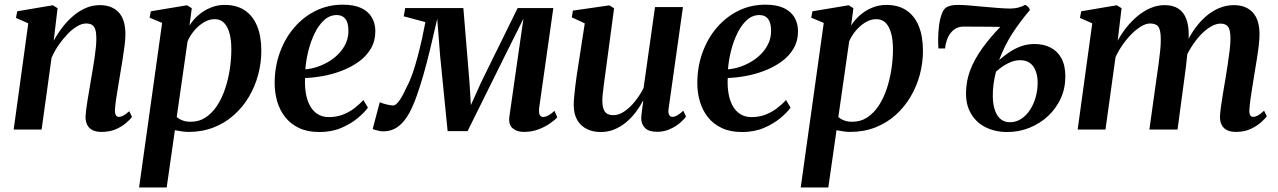

<svg xmlns="http://www.w3.org/2000/svg" viewBox="-20 -568 5606 842"><path d="M215.5 -389.5Q232.5 -420.5 254 -448.5Q275.5 -476.5 301.5 -498.5Q327.5 -520.5 356.5 -533Q385.5 -545.5 417.5 -545.5Q470.5 -545.5 500.2 -514.2Q530 -483 530 -417Q530 -396.5 526.2 -366.8Q522.5 -337 517.2 -304.8Q512 -272.5 507 -243Q503 -216.5 497.8 -187Q492.5 -157.5 488.8 -130.8Q485 -104 484 -85.5Q484 -68.5 488.8 -62Q493.5 -55.5 501 -55.5Q510 -55.5 521.2 -61.2Q532.5 -67 547 -80.5L559 -55Q551.5 -45 533.5 -29.2Q515.5 -13.5 488.5 -1.5Q461.5 10.5 425 10.5Q401 10.5 385.5 2.5Q370 -5.5 362.5 -20.5Q355 -35.5 355 -55.5Q355.5 -67.5 357.8 -86.2Q360 -105 363.8 -128Q367.5 -151 371.8 -175.2Q376 -199.5 379.5 -221.5Q383.5 -244 387.5 -268.2Q391.5 -292.5 395 -316.2Q398.5 -340 400.5 -361.2Q402.5 -382.5 402.5 -399.5Q402.5 -424 398 -438.2Q393.5 -452.5 383.8 -458.8Q374 -465 357 -465Q339 -465 318 -452.5Q297 -440 276.2 -418.5Q255.5 -397 237 -370.2Q218.5 -343.5 206 -314L162.5 0H40L104 -465.5L50 -489.5L55.5 -518.5L211.5 -545L232.5 -532Z M590 254 691 -467.5 636 -490.5 641.5 -518.5 800.5 -545 821 -532 811 -456Q826.5 -481 850 -501.5Q873.5 -522 903 -534.2Q932.5 -546.5 965.5 -546.5Q1017.5 -546.5 1053.2 -522.8Q1089 -499 1107.5 -454Q1126 -409 1126 -345Q1126 -292 1112.2 -240.5Q1098.5 -189 1071.8 -143.8Q1045 -98.5 1006.2 -63.8Q967.5 -29 917.2 -9.2Q867 10.5 807 10.5Q792.5 10.5 777 8.2Q761.5 6 747 3L711 254ZM755 -55Q765.5 -45.5 780.8 -39.8Q796 -34 816 -34Q853 -34 882 -53.2Q911 -72.5 932.2 -105Q953.5 -137.5 967.2 -178.8Q981 -220 987.8 -264.5Q994.5 -309 994.5 -351.5Q994.5 -392.5 986.5 -422Q978.5 -451.5 962.5 -467.8Q946.5 -484 921.5 -484Q896.5 -484 873 -469.5Q849.5 -455 831 -432.8Q812.5 -410.5 802.5 -386.5Z M1593.5 -96Q1579 -75.5 1549.2 -50.5Q1519.5 -25.5 1477 -7.2Q1434.5 11 1380.5 11Q1328.5 11 1291.2 -6.8Q1254 -24.5 1230.2 -55Q1206.5 -85.5 1195.5 -123.8Q1184.5 -162 1184.5 -203Q1184.5 -274.5 1207 -337Q1229.5 -399.5 1270 -446.8Q1310.5 -494 1364.8 -520.8Q1419 -547.5 1483 -547.5Q1532.5 -547.5 1563.8 -532.8Q1595 -518 1610.2 -492.2Q1625.5 -466.5 1626 -434Q1626.5 -389 1606.5 -355Q1586.5 -321 1552.8 -297Q1519 -273 1478.2 -257.5Q1437.5 -242 1395.8 -234.5Q1354 -227 1318 -226Q1316 -191.5 1321 -160.5Q1326 -129.5 1338.5 -105.8Q1351 -82 1372 -68.2Q1393 -54.5 1423 -54.5Q1455 -54.5 1482.2 -64.8Q1509.5 -75 1532.5 -92.2Q1555.5 -109.5 1573.5 -129.5ZM1457 -502Q1426 -502 1402 -480.2Q1378 -458.5 1360.5 -423Q1343 -387.5 1332.5 -345.8Q1322 -304 1319 -264Q1345 -266 1372 -275Q1399 -284 1423.5 -299Q1448 -314 1467.2 -334.5Q1486.5 -355 1497.5 -380.2Q1508.5 -405.5 1508 -435Q1507.5 -469.5 1494.2 -485.8Q1481 -502 1457 -502Z M2277 10.5Q2246.5 10.5 2227.8 -5.8Q2209 -22 2214 -57.5L2252 -323.5L2275.5 -486L2198.5 -332L2030.5 7H1943L1910 -324.5L1897.5 -485.5Q1881.5 -415.5 1866.5 -353.2Q1851.5 -291 1836.5 -238.5Q1821.5 -186 1806.2 -144Q1791 -102 1775 -72.5Q1753 -32.5 1725 -12.2Q1697 8 1660.5 8Q1652.5 8 1642.5 6Q1632.5 4 1624.5 1.5Q1616.5 -1 1614.5 -3L1645.5 -120Q1649.5 -117.5 1660.8 -114Q1672 -110.5 1684.5 -108Q1697 -105.5 1704 -105.5Q1711 -105.5 1718.8 -112.5Q1726.5 -119.5 1734.2 -131Q1742 -142.5 1749.5 -157.2Q1757 -172 1764 -187.5Q1776.5 -209.5 1788.5 -243.8Q1800.5 -278 1811.2 -318.5Q1822 -359 1830.8 -398.8Q1839.5 -438.5 1845.5 -471L1750.5 -496.5L1757 -532.5H2012L2039 -206L2045 -107L2089.5 -206L2250 -532.5H2406.5L2344.5 -95Q2343 -82.5 2344.2 -73.5Q2345.5 -64.5 2350 -59.8Q2354.5 -55 2361 -55Q2372.5 -55 2386 -62.5Q2399.5 -70 2411.5 -82L2424 -53.5Q2416 -44 2395 -28.8Q2374 -13.5 2343.8 -1.5Q2313.5 10.5 2277 10.5Z M2613.5 11Q2581 11 2554.5 -1.8Q2528 -14.5 2512.2 -40.2Q2496.5 -66 2496 -106.5Q2496 -122 2498 -144Q2500 -166 2503 -190.8Q2506 -215.5 2509.5 -239.2Q2513 -263 2516 -281.5L2544.5 -465.5L2487.5 -492L2492.5 -521.5L2652.5 -544.5L2673 -531.5L2640 -285Q2637.5 -265 2634.2 -242.2Q2631 -219.5 2628.2 -197.8Q2625.5 -176 2623.5 -157.8Q2621.5 -139.5 2621.5 -127.5Q2621.5 -104 2626.8 -89.8Q2632 -75.5 2642.8 -69.2Q2653.5 -63 2670.5 -63Q2694.5 -63 2719 -80Q2743.5 -97 2765.2 -124.2Q2787 -151.5 2802.5 -182.5L2852.5 -537H2975L2912 -90.5Q2909.5 -73 2914.5 -64.2Q2919.5 -55.5 2929 -55.5Q2938 -55.5 2949.5 -61.8Q2961 -68 2976.5 -82.5L2988.5 -57Q2980.5 -45 2962.2 -29.2Q2944 -13.5 2918.2 -1.8Q2892.5 10 2861.5 10Q2825.5 10 2809 -6.5Q2792.5 -23 2792 -48.5Q2792 -52.5 2792.8 -61Q2793.5 -69.5 2795 -80.8Q2796.5 -92 2798 -103.5Q2799.5 -115 2801 -124.5L2799.5 -125Q2785.5 -99 2767 -74.8Q2748.5 -50.5 2725.2 -31.2Q2702 -12 2674.2 -0.5Q2646.5 11 2613.5 11Z M3447 -96Q3432.5 -75.5 3402.8 -50.5Q3373 -25.5 3330.5 -7.2Q3288 11 3234 11Q3182 11 3144.8 -6.8Q3107.5 -24.5 3083.8 -55Q3060 -85.5 3049 -123.8Q3038 -162 3038 -203Q3038 -274.5 3060.5 -337Q3083 -399.5 3123.5 -446.8Q3164 -494 3218.2 -520.8Q3272.5 -547.5 3336.5 -547.5Q3386 -547.5 3417.2 -532.8Q3448.5 -518 3463.8 -492.2Q3479 -466.5 3479.5 -434Q3480 -389 3460 -355Q3440 -321 3406.2 -297Q3372.5 -273 3331.8 -257.5Q3291 -242 3249.2 -234.5Q3207.5 -227 3171.5 -226Q3169.5 -191.5 3174.5 -160.5Q3179.5 -129.5 3192 -105.8Q3204.5 -82 3225.5 -68.2Q3246.5 -54.5 3276.5 -54.5Q3308.5 -54.5 3335.8 -64.8Q3363 -75 3386 -92.2Q3409 -109.5 3427 -129.5ZM3310.5 -502Q3279.5 -502 3255.5 -480.2Q3231.5 -458.5 3214 -423Q3196.5 -387.5 3186 -345.8Q3175.5 -304 3172.5 -264Q3198.5 -266 3225.5 -275Q3252.5 -284 3277 -299Q3301.5 -314 3320.8 -334.5Q3340 -355 3351 -380.2Q3362 -405.5 3361.5 -435Q3361 -469.5 3347.8 -485.8Q3334.5 -502 3310.5 -502Z M3491.5 254 3592.5 -467.5 3537.5 -490.5 3543 -518.5 3702 -545 3722.5 -532 3712.5 -456Q3728 -481 3751.5 -501.5Q3775 -522 3804.5 -534.2Q3834 -546.5 3867 -546.5Q3919 -546.5 3954.8 -522.8Q3990.5 -499 4009 -454Q4027.5 -409 4027.5 -345Q4027.5 -292 4013.8 -240.5Q4000 -189 3973.2 -143.8Q3946.5 -98.5 3907.8 -63.8Q3869 -29 3818.8 -9.2Q3768.5 10.5 3708.5 10.5Q3694 10.5 3678.5 8.2Q3663 6 3648.5 3L3612.5 254ZM3656.5 -55Q3667 -45.5 3682.2 -39.8Q3697.5 -34 3717.5 -34Q3754.5 -34 3783.5 -53.2Q3812.5 -72.5 3833.8 -105Q3855 -137.5 3868.8 -178.8Q3882.5 -220 3889.2 -264.5Q3896 -309 3896 -351.5Q3896 -392.5 3888 -422Q3880 -451.5 3864 -467.8Q3848 -484 3823 -484Q3798 -484 3774.5 -469.5Q3751 -455 3732.5 -432.8Q3714 -410.5 3704 -386.5Z M4124.5 -355.5H4095.5Q4094 -373 4094.2 -399.8Q4094.5 -426.5 4098 -454.8Q4101.5 -483 4109.5 -505.5Q4117.5 -528 4130.5 -536Q4137.5 -540.5 4150 -543.5Q4162.5 -546.5 4181 -546.5Q4201 -546.5 4231.5 -544Q4262 -541.5 4296 -538.2Q4330 -535 4360.5 -532.8Q4391 -530.5 4411 -530.5Q4430 -530.5 4446.8 -535Q4463.5 -539.5 4475 -546.5Q4478 -546 4482.8 -542.8Q4487.5 -539.5 4491.5 -534.5Q4495.5 -529.5 4496.5 -524Q4453.5 -473.5 4419.8 -421.5Q4386 -369.5 4361.5 -304.5Q4382.5 -323 4406.2 -339Q4430 -355 4457.5 -365Q4485 -375 4517.5 -375Q4556 -375 4586.5 -359.8Q4617 -344.5 4634.5 -313Q4652 -281.5 4652 -232.5Q4652 -180.5 4631.8 -136.2Q4611.5 -92 4576 -59Q4540.5 -26 4494.5 -7.5Q4448.5 11 4396.5 11Q4343 11 4299.8 -11.2Q4256.5 -33.5 4233.8 -77.8Q4211 -122 4218 -187.5Q4222 -235.5 4244.8 -283.8Q4267.5 -332 4304.8 -379.2Q4342 -426.5 4388 -471.5L4378 -450Q4371 -450 4355.2 -450.2Q4339.5 -450.5 4318.8 -450.8Q4298 -451 4276.8 -451Q4255.5 -451 4237 -451.2Q4218.5 -451.5 4208 -451.5Q4187 -451.5 4172.8 -443.8Q4158.5 -436 4148 -422Q4138 -409.5 4131.8 -390.2Q4125.5 -371 4124.5 -355.5ZM4408.5 -32Q4436 -32 4458.2 -46.5Q4480.5 -61 4496.8 -85.8Q4513 -110.5 4521.8 -141.5Q4530.5 -172.5 4530.5 -205.5Q4530.5 -233.5 4522.2 -256Q4514 -278.5 4497.2 -291.2Q4480.5 -304 4454.5 -304Q4433.5 -304 4414.2 -296.5Q4395 -289 4378.2 -277.5Q4361.5 -266 4348 -254Q4341 -228.5 4337 -198.8Q4333 -169 4334 -139.5Q4335 -107 4343.8 -82.8Q4352.5 -58.5 4368.8 -45.2Q4385 -32 4408.5 -32Z M4898.5 -532 4881.5 -389.5Q4898 -420 4920.2 -448Q4942.5 -476 4969.2 -498Q4996 -520 5025.8 -532.8Q5055.5 -545.5 5087.5 -545.5Q5124 -545.5 5147.5 -530.2Q5171 -515 5182.5 -484.5Q5194 -454 5193 -408Q5193 -401 5192.2 -390.8Q5191.5 -380.5 5190 -368.8Q5188.5 -357 5187 -345L5171 -351.5Q5188.5 -395.5 5212.2 -431.2Q5236 -467 5264.2 -492.5Q5292.5 -518 5324.8 -531.8Q5357 -545.5 5391.5 -545.5Q5443.5 -545.5 5473.5 -513.8Q5503.5 -482 5503.5 -417Q5503.5 -396.5 5500 -367Q5496.5 -337.5 5491.2 -305Q5486 -272.5 5481 -243Q5477 -216 5472 -186.8Q5467 -157.5 5463.5 -130.8Q5460 -104 5459 -85.5Q5458.5 -68.5 5463 -62Q5467.5 -55.5 5475.5 -55.5Q5485 -55.5 5496.2 -61.5Q5507.5 -67.5 5523.5 -82.5L5535.5 -57.5Q5527.5 -47 5509.5 -31Q5491.5 -15 5464 -2.2Q5436.5 10.5 5400 10.5Q5375.5 10.5 5360 2.2Q5344.5 -6 5337.2 -20.8Q5330 -35.5 5330 -55.5Q5330.5 -71.5 5334.2 -99.2Q5338 -127 5343.5 -159.5Q5349 -192 5354 -222Q5359 -252.5 5364 -284.8Q5369 -317 5372.5 -347Q5376 -377 5376 -399.5Q5376 -436 5366 -450.2Q5356 -464.5 5332 -464.5Q5312.5 -464.5 5289.8 -451.2Q5267 -438 5244.2 -413.8Q5221.5 -389.5 5201.5 -357Q5181.5 -324.5 5168.5 -286L5189.5 -361.5Q5188 -341.5 5185.8 -320.2Q5183.5 -299 5181 -277.5Q5178.5 -256 5175.5 -235L5144 0H5020.5L5051.5 -221.5Q5056 -252 5060.5 -284.5Q5065 -317 5068 -346.8Q5071 -376.5 5070.5 -398.5Q5070 -437 5059.8 -451Q5049.5 -465 5023.5 -465Q5006 -465 4985.2 -452.8Q4964.5 -440.5 4943.5 -419.8Q4922.5 -399 4903.8 -372.5Q4885 -346 4872 -317L4828 0H4706L4770 -465.5L4716 -489.5L4721.5 -518.5L4877.5 -545Z"/></svg>

Font: Merriweather 72pt SemiBold
Style: Italic
Weight: 600
Italic angle: -7.8°
Version: Version 2.101